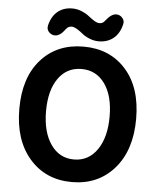

<svg xmlns="http://www.w3.org/2000/svg" viewBox="-63 -1016 896 1084"><g transform="rotate(5 385.0 -474.5)"><path d="M715.8 -373Q715.8 -195.3 624.5 -90.8Q533.2 13.7 384.8 13.7Q236.3 13.7 145 -90.8Q53.7 -195.3 53.7 -373Q53.7 -550.8 144.5 -652.3Q235.4 -753.9 384.8 -753.9Q534.2 -753.9 625 -652.3Q715.8 -550.8 715.8 -373ZM253.9 -184.6Q302.7 -114.3 385.3 -114.3Q467.8 -114.3 516.6 -184.6Q565.4 -254.9 565.4 -373Q565.4 -491.2 516.6 -559.1Q467.8 -627 384.8 -627Q301.8 -627 253.4 -559.1Q205.1 -491.2 205.1 -373Q205.1 -254.9 253.9 -184.6ZM466.8 -791Q439.5 -791 413.6 -801.8Q387.7 -812.5 372.1 -825.7Q356.4 -838.9 338.9 -849.6Q321.3 -860.4 307.6 -860.4Q289.1 -860.4 276.4 -843.8Q247.1 -802.7 217.8 -802.7Q215.8 -802.7 214.8 -802.7Q194.3 -804.7 181.6 -820.3Q172.9 -831.1 172.9 -844.7Q172.9 -849.6 173.8 -854.5Q186.5 -908.2 220.2 -935.5Q253.9 -962.9 302.7 -962.9Q331.1 -962.9 356.4 -952.1Q381.8 -941.4 397.5 -928.7Q413.1 -916 430.7 -904.8Q448.2 -893.6 461.9 -893.6Q481.4 -893.6 492.2 -909.2Q524.4 -951.2 552.7 -951.2Q553.7 -951.2 554.7 -951.2Q575.2 -950.2 587.9 -934.6Q597.7 -922.9 597.7 -910.2Q597.7 -905.3 596.7 -900.4Q584 -845.7 549.8 -818.4Q515.6 -791 466.8 -791Z"/></g></svg>

Font: Gen Jyuu Gothic Bold
Style: Bold
Weight: 700
Designer: [Source Han Sans]
Ryoko NISHIZUKA  (kana & ideographs); Paul D. Hunt (Latin, Greek & Cyrillic); Wenlong ZHANG  (bopomofo
Version: Version 1.002.20150607